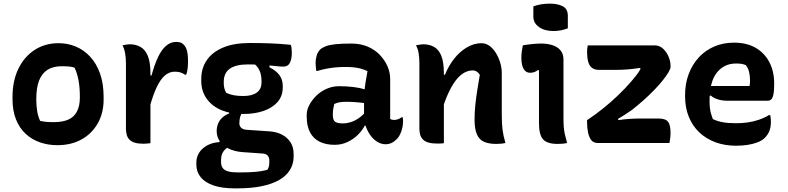

<svg xmlns="http://www.w3.org/2000/svg" viewBox="-20 -788 4340 1058"><path d="M303 -550Q353 -550 397.5 -531.5Q442 -513 476.5 -476Q511 -439 531 -383.5Q551 -328 551 -253V-240Q551 -165 518.5 -108Q486 -51 429 -19.5Q372 12 296 12Q245 12 200.5 -3.5Q156 -19 122 -50Q88 -81 68.5 -129Q49 -177 49 -241V-254Q49 -343 81.5 -409.5Q114 -476 171 -513Q228 -550 303 -550ZM320 -423Q273 -423 242 -403.5Q211 -384 195.5 -344.5Q180 -305 180 -244V-237Q180 -204 185 -175Q190 -146 201 -122Q218 -118 235 -116.5Q252 -115 276 -115Q325 -115 356.5 -129Q388 -143 404 -173.5Q420 -204 420 -250V-257Q420 -305 413 -344Q406 -383 391 -415Q377 -420 360.5 -421.5Q344 -423 320 -423Z M803 -372H815Q831 -431 850.5 -472.5Q870 -514 895 -535.5Q920 -557 950 -557Q963 -557 973.5 -554Q984 -551 992 -542Q1004 -531 1010 -509.5Q1016 -488 1016 -450Q1016 -440 1015.5 -430.5Q1015 -421 1014 -411.5Q1013 -402 1011 -393Q1009 -384 1006 -376H1000Q987 -385 974 -389Q961 -393 943 -393Q913 -393 888.5 -372Q864 -351 843 -306.5Q822 -262 803 -191ZM809 1Q801 2 795 2.5Q789 3 783 3.5Q777 4 770 4Q742 4 723.5 -1.5Q705 -7 694 -18Q683 -29 678.5 -44.5Q674 -60 674 -79Q674 -119 674 -157Q674 -195 674 -231.5Q674 -268 674 -302.5Q674 -337 674 -372Q674 -407 674 -441Q674 -468 669.5 -494Q665 -520 655 -538Q662 -540 669 -541Q676 -542 682.5 -543Q689 -544 696 -544Q728 -544 754 -529.5Q780 -515 794.5 -480Q809 -445 809 -382Q809 -343 809 -302.5Q809 -262 809 -222.5Q809 -183 809 -144.5Q809 -106 809 -69.5Q809 -33 809 1Z M1174 -65Q1174 -87 1181.5 -106Q1189 -125 1204.5 -139.5Q1220 -154 1243 -163V-178L1317 -172Q1307 -158 1303 -142.5Q1299 -127 1299 -108Q1299 -94 1308.5 -84.5Q1318 -75 1336 -73L1468 -64Q1506 -61 1535 -45.5Q1564 -30 1581 -3.5Q1598 23 1598 60V75Q1598 115 1578 148Q1558 181 1519 203.5Q1480 226 1422 238Q1364 250 1287 250H1273Q1204 250 1157 234Q1110 218 1086 188.5Q1062 159 1062 119V107Q1062 77 1078 52.5Q1094 28 1123 12.5Q1152 -3 1190 -5V-28L1257 11Q1236 21 1223 33Q1210 45 1204 60Q1198 75 1198 95V105Q1198 125 1207.5 138Q1217 151 1237.5 156.5Q1258 162 1290 162H1308Q1352 162 1387.5 159Q1423 156 1453 148Q1460 138 1462 127.5Q1464 117 1464 106V96Q1464 79 1454.5 69Q1445 59 1427 58L1313 50Q1270 46 1239 30.5Q1208 15 1191 -10Q1174 -35 1174 -65ZM1367 -446 1465 -443V-417Q1500 -400 1519 -375Q1538 -350 1538 -316V-306Q1538 -259 1510 -226.5Q1482 -194 1433 -177Q1384 -160 1322 -160Q1254 -159 1201.5 -180.5Q1149 -202 1119 -244Q1089 -286 1089 -343V-352Q1089 -412 1119.5 -456.5Q1150 -501 1209.5 -526Q1269 -551 1356 -551Q1420 -551 1471.5 -549Q1523 -547 1582 -541Q1585 -535 1586.5 -522.5Q1588 -510 1588 -497Q1588 -463 1577.5 -442Q1567 -421 1542 -421Q1523 -421 1499.5 -424Q1476 -427 1439 -430Q1402 -433 1346 -433Q1280 -433 1246.5 -409.5Q1213 -386 1213 -337V-329Q1213 -316 1216 -302.5Q1219 -289 1227 -276Q1248 -267 1269 -263Q1290 -259 1321 -259Q1369 -259 1395 -278Q1421 -297 1421 -333V-344Q1421 -361 1417 -379Q1413 -397 1401.5 -414.5Q1390 -432 1367 -446Z M2130 -354Q2130 -332 2130 -310Q2130 -288 2130 -266.5Q2130 -245 2130 -223Q2130 -201 2130 -179Q2130 -167 2130 -155.5Q2130 -144 2130 -132Q2134 -130 2140 -128.5Q2146 -127 2150 -127Q2161 -127 2172 -130.5Q2183 -134 2193 -142H2199Q2200 -136 2200.5 -131.5Q2201 -127 2201 -120Q2201 -92 2191.5 -64.5Q2182 -37 2167 -22Q2151 -6 2136 0.5Q2121 7 2106 7Q2080 7 2057.5 -7.5Q2035 -22 2019.5 -44.5Q2004 -67 1995 -94Q1986 -121 1986 -145Q1986 -168 1986 -190.5Q1986 -213 1986 -233Q1986 -257 1988 -282Q1990 -307 1994.5 -335Q1999 -363 2005 -396Q1986 -405 1967.5 -410Q1949 -415 1928.5 -417Q1908 -419 1883 -419Q1853 -419 1828 -416.5Q1803 -414 1779 -409.5Q1755 -405 1729 -397H1723Q1722 -406 1720.5 -417.5Q1719 -429 1719 -441Q1719 -462 1725 -482Q1731 -502 1744 -515Q1756 -526 1776 -533.5Q1796 -541 1830 -544.5Q1864 -548 1915 -548Q1967 -548 2006.5 -531Q2046 -514 2073.5 -485Q2101 -456 2115.5 -422Q2130 -388 2130 -354ZM1814 -155Q1814 -128 1825.5 -118Q1837 -108 1870 -108Q1891 -108 1913 -115Q1935 -122 1957 -137Q1979 -152 1999 -177L2005 -96H1990Q1977 -70 1952.5 -45.5Q1928 -21 1895 -5.5Q1862 10 1824 10Q1775 10 1740.5 -7.5Q1706 -25 1688 -59.5Q1670 -94 1670 -147V-154Q1670 -182 1684.5 -209.5Q1699 -237 1723.5 -261Q1748 -285 1780.5 -299Q1813 -313 1848 -313Q1891 -313 1927.5 -308.5Q1964 -304 1991 -295.5Q2018 -287 2029 -276Q2035 -271 2040 -262Q2045 -253 2048 -240Q2051 -227 2051 -208Q2024 -215 1995.5 -219Q1967 -223 1940 -225Q1913 -227 1889 -227Q1868 -227 1852 -224.5Q1836 -222 1822 -215Q1818 -200 1816 -186.5Q1814 -173 1814 -157Z M2765 0Q2751 3 2739 4Q2727 5 2713 5Q2675 5 2648.5 -6Q2622 -17 2608.5 -46.5Q2595 -76 2595 -129Q2595 -168 2599 -207.5Q2603 -247 2609.5 -288.5Q2616 -330 2624 -376Q2616 -388 2606.5 -394Q2597 -400 2585 -400Q2561 -400 2537.5 -387Q2514 -374 2491.5 -345Q2469 -316 2447.5 -268Q2426 -220 2406 -149V-376H2432Q2452 -426 2483 -465Q2514 -504 2553 -527Q2592 -550 2633 -550Q2657 -550 2677 -535.5Q2697 -521 2712 -497Q2727 -473 2736 -444Q2745 -415 2745 -386Q2745 -348 2745 -309Q2745 -270 2745 -231.5Q2745 -193 2745 -154Q2745 -108 2749 -75Q2753 -42 2765 0ZM2426 1Q2419 2 2412.5 2.5Q2406 3 2400 3Q2394 3 2387 3Q2360 3 2341 -2.5Q2322 -8 2311 -19Q2300 -30 2295.5 -45Q2291 -60 2291 -79Q2291 -129 2291 -175.5Q2291 -222 2291 -266.5Q2291 -311 2291 -354.5Q2291 -398 2291 -441Q2291 -468 2287 -494Q2283 -520 2272 -538Q2280 -540 2286.5 -541Q2293 -542 2300 -543Q2307 -544 2313 -544Q2346 -544 2372 -529.5Q2398 -515 2412 -480Q2426 -445 2426 -382Q2426 -317 2426 -249.5Q2426 -182 2426 -118.5Q2426 -55 2426 1Z M2950 -111Q2950 -135 2950 -163.5Q2950 -192 2950 -222Q2950 -252 2950 -282.5Q2950 -313 2950 -343Q2950 -373 2950 -401L2944 -402Q2940 -399 2935 -396Q2930 -393 2925 -391Q2920 -389 2913.5 -388Q2907 -387 2900 -387Q2878 -387 2865.5 -408Q2853 -429 2853 -470Q2853 -488 2855.5 -506Q2858 -524 2861 -538Q2872 -540 2881.5 -541.5Q2891 -543 2901 -544Q2911 -545 2921 -546Q2931 -547 2941.5 -547.5Q2952 -548 2963 -548Q2998 -548 3026 -538.5Q3054 -529 3069.5 -509.5Q3085 -490 3085 -459Q3085 -421 3085 -379.5Q3085 -338 3085 -296Q3085 -254 3085 -213.5Q3085 -173 3085 -137Q3085 -110 3086.5 -89.5Q3088 -69 3092.5 -48.5Q3097 -28 3105 0Q3091 3 3079 4Q3067 5 3053 5Q2996 5 2973 -19.5Q2950 -44 2950 -111ZM2919 -753Q2927 -756 2938 -759Q2949 -762 2960.5 -764Q2972 -766 2984.5 -767Q2997 -768 3009 -768Q3053 -768 3081 -753.5Q3109 -739 3109 -701V-632Q3101 -629 3091.5 -626Q3082 -623 3071.5 -621Q3061 -619 3050.5 -618Q3040 -617 3029 -617Q2981 -617 2950 -639Q2919 -661 2919 -697Z M3219 -538H3587Q3614 -538 3633.5 -520Q3653 -502 3664 -476Q3675 -450 3675 -426V-419Q3675 -409 3663.5 -389.5Q3652 -370 3632 -345Q3612 -320 3585 -292Q3558 -264 3526.5 -236Q3495 -208 3462 -182Q3443 -169 3424 -156.5Q3405 -144 3386 -133L3387 -126Q3417 -131 3449.5 -133Q3482 -135 3515 -135H3607Q3647 -135 3661 -117.5Q3675 -100 3675 -55Q3675 -41 3673 -26Q3671 -11 3669 0H3274Q3251 0 3238.5 -15.5Q3226 -31 3220.5 -57.5Q3215 -84 3215 -113V-126Q3259 -155 3301.5 -189Q3344 -223 3384.5 -261.5Q3425 -300 3461 -342Q3473 -356 3486 -372.5Q3499 -389 3509 -407L3508 -414Q3470 -408 3438.5 -405.5Q3407 -403 3374 -403H3280Q3256 -403 3241.5 -414.5Q3227 -426 3221 -448.5Q3215 -471 3215 -502Q3215 -512 3216 -521Q3217 -530 3219 -538Z M4025 -553Q4095 -553 4144 -524.5Q4193 -496 4219.5 -445.5Q4246 -395 4246 -329V-324Q4246 -286 4241.5 -266Q4237 -246 4229 -239.5Q4221 -233 4211 -233H3987Q3958 -233 3934 -241Q3910 -249 3896 -262L3875 -252L3879 -314H4110Q4112 -321 4112.5 -329.5Q4113 -338 4113 -345Q4113 -369 4108 -390.5Q4103 -412 4090 -429Q4078 -434 4067 -436Q4056 -438 4035 -438Q3970 -438 3930 -387.5Q3890 -337 3890 -234V-229Q3890 -209 3892 -192Q3894 -175 3898.5 -160Q3903 -145 3908 -132Q3932 -120 3962.5 -114.5Q3993 -109 4037 -109Q4070 -109 4101 -113.5Q4132 -118 4161.5 -128Q4191 -138 4218 -154H4224Q4226 -145 4227 -136Q4228 -127 4228 -118Q4228 -87 4219.5 -66Q4211 -45 4195 -29Q4179 -13 4154 -3.5Q4129 6 4099 10.5Q4069 15 4036 15Q3974 15 3922.5 -4Q3871 -23 3833.5 -58.5Q3796 -94 3775.5 -144.5Q3755 -195 3755 -258V-263Q3755 -327 3775 -380Q3795 -433 3831 -472Q3867 -511 3916.5 -532Q3966 -553 4025 -553Z"/></svg>

Font: Recursive Casual
Style: Bold
Weight: 700
Version: Version 1.085